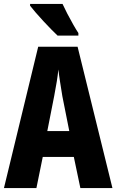

<svg xmlns="http://www.w3.org/2000/svg" viewBox="-20 -950 588 970"><path d="M386 0 353 -157H196L164 0H0L173 -714H372L548 0ZM295 -464Q289 -501 283.5 -536Q278 -571 275 -599Q269 -542 254 -466L219 -288H330ZM296 -930Q305 -910 320 -881Q335 -852 350.5 -825Q366 -798 376 -783V-770H271Q259 -781 239.5 -801Q220 -821 199 -843.5Q178 -866 160 -887Q142 -908 132 -921V-930Z"/></svg>

Font: Noto Sans Ethiopic ExtraCondensed ExtraBold
Style: Regular
Weight: 800
Width: 2
Designer: Monotype Design Team
Foundry: Monotype Imaging Inc.
Version: Version 2.102; ttfautohint (v1.8.4.7-5d5b)